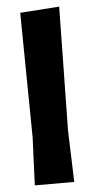

<svg xmlns="http://www.w3.org/2000/svg" viewBox="-52 -734 374 766"><g transform="rotate(-5 135.5 -351.0)"><path d="M215 -702 207 -207 214 0H56L64 -192L58 -691Z"/></g></svg>

Font: Alegreya Sans SC ExtraBold
Style: Regular
Weight: 800
Designer: Juan Pablo del Peral
Foundry: Huerta Tipografica
Version: Version 2.007